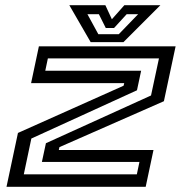

<svg xmlns="http://www.w3.org/2000/svg" viewBox="-20 -718 700 738"><path d="M5 0 49 -207 455 -388.5 457.5 -398.5H99.5L129.5 -540H655L610 -329L208.5 -152.5L206 -141.5H570L540 0ZM71.5 -48H506L516 -95.5H141L156.5 -167.5L560.5 -351L591 -493.5H164L154 -446H522.5L506.5 -371L100.5 -185.5ZM328.5 -556 246.5 -698H385L410 -644L458 -698H596.5L454.5 -556ZM358 -586.5H436.5L511 -663.5H467L418.5 -610.5H386.5L360 -663.5H316Z"/></svg>

Font: Tourney Expanded Medium
Style: Italic
Weight: 500
Width: 7
Italic angle: -12°
Designer: Tyler Finck
Foundry: Etcetera Type Co
Version: Version 1.010; ttfautohint (v1.8.3)